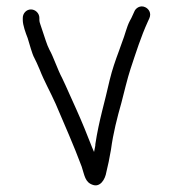

<svg xmlns="http://www.w3.org/2000/svg" viewBox="-20 -544 531 590"><path d="M50 -482C50 -467 59 -442 65 -427C71 -409 78 -379 86 -365C90 -358 95 -346 102 -330C116 -294 135 -261 151 -225C179 -159 206 -99 231 -32C240 -5 241 16 265 24C287 32 303 9 307 -16C313 -40 315 -51 321 -84C328 -136 340 -182 353 -228C360 -255 372 -305 381 -332C398 -383 413 -431 434 -477L439 -488C446 -504 437 -517 426 -522C411 -529 397 -519 393 -509L388 -498C385 -491 382 -485 379 -480C369 -461 364 -436 355 -414L345 -386C335 -359 325 -331 317 -298C302 -230 284 -174 273 -101C273 -99 273 -95 272 -92L269 -77L263 -91C248 -130 232 -169 215 -207C201 -237 185 -275 171 -304C157 -330 144 -370 132 -391C124 -406 117 -431 112 -445L104 -469C102 -474 101 -479 101 -482V-489C101 -503 89 -515 75 -515C61 -515 50 -503 50 -489ZM321 -87ZM388 -498ZM379 -480Z"/></svg>

Font: Blanket
Style: Light
Weight: 300
Foundry: Cannot Into Space Fonts
Version: Version 0.9